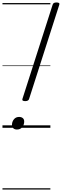

<svg xmlns="http://www.w3.org/2000/svg" viewBox="-20 -1035 501 1555"><path d="M184 -216Q155 -216 162 -235L406 -996Q409 -1007 417 -1011Q425 -1015 438 -1015Q467 -1015 460 -996L216 -235Q214 -226 206 -221Q198 -216 184 -216ZM117 14Q99 14 88 4Q77 -6 77 -24Q77 -49 92.5 -68.5Q108 -88 135 -88Q153 -88 164.5 -78.5Q176 -69 176 -51Q176 -25 160.5 -5.5Q145 14 117 14ZM0 490H388V500H0ZM0 -20H388V0H0ZM0 -505H388V-500H0ZM0 -1010H388V-1000H0Z"/></svg>

Font: Playwrite RO Guides
Style: Regular
Weight: 400
Designer: Veronika Burian, José Scaglione
Foundry: TypeTogether
Version: Version 1.003